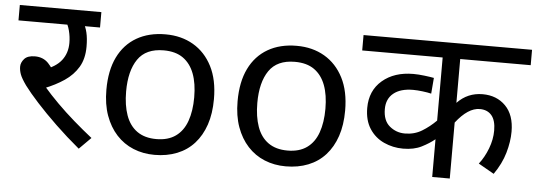

<svg xmlns="http://www.w3.org/2000/svg" viewBox="-45 -746 2466 882"><g transform="rotate(5 1188.0 -305.0)"><path d="M284 -551 312 -566Q323 -550 329.5 -523Q336 -496 336 -458Q336 -402 313 -363.5Q290 -325 250 -298Q210 -271 159 -251L163 -259Q193 -224 230.5 -186.5Q268 -149 310 -112.5Q352 -76 395 -42L341 12Q282 -37 230 -87Q178 -137 138 -181Q98 -225 75 -256Q53 -287 46.5 -305Q40 -323 40 -340Q40 -359 55 -376Q70 -393 104 -393Q142 -393 166 -368Q190 -343 209 -300L147 -335Q204 -354 230 -387.5Q256 -421 256 -468Q256 -497 248.5 -525.5Q241 -554 230 -565L275 -551H14V-622H390V-551Z M940 -269Q940 -202 922.5 -150.5Q905 -99 872.5 -63Q840 -27 793.5 -8.5Q747 10 690 10Q637 10 592 -8.5Q547 -27 514 -63Q481 -99 462.5 -150.5Q444 -202 444 -269Q444 -358 474 -419.5Q504 -481 560 -513.5Q616 -546 693 -546Q766 -546 821.5 -513.5Q877 -481 908.5 -419.5Q940 -358 940 -269ZM535 -269Q535 -206 551.5 -159.5Q568 -113 603 -88Q638 -63 692 -63Q746 -63 781 -88Q816 -113 832.5 -159.5Q849 -206 849 -269Q849 -333 832 -378Q815 -423 780.5 -447.5Q746 -472 691 -472Q609 -472 572 -418Q535 -364 535 -269Z M1545 -269Q1545 -202 1527.5 -150.5Q1510 -99 1477.5 -63Q1445 -27 1398.5 -8.5Q1352 10 1295 10Q1242 10 1197 -8.5Q1152 -27 1119 -63Q1086 -99 1067.5 -150.5Q1049 -202 1049 -269Q1049 -358 1079 -419.5Q1109 -481 1165 -513.5Q1221 -546 1298 -546Q1371 -546 1426.5 -513.5Q1482 -481 1513.5 -419.5Q1545 -358 1545 -269ZM1140 -269Q1140 -206 1156.5 -159.5Q1173 -113 1208 -88Q1243 -63 1297 -63Q1351 -63 1386 -88Q1421 -113 1437.5 -159.5Q1454 -206 1454 -269Q1454 -333 1437 -378Q1420 -423 1385.5 -447.5Q1351 -472 1296 -472Q1214 -472 1177 -418Q1140 -364 1140 -269Z M2376 -551H2051V-349Q2099 -399 2168 -399Q2233 -399 2274 -357.5Q2315 -316 2315 -239Q2315 -193 2300 -141Q2285 -89 2250 -39L2178 -80Q2203 -112 2219 -154Q2235 -196 2235 -237Q2235 -284 2215.5 -307Q2196 -330 2161 -330Q2107 -330 2051 -258V0H1970V-174Q1946 -154 1910.5 -136Q1875 -118 1825 -118Q1778 -118 1736.5 -137Q1695 -156 1670 -194.5Q1645 -233 1645 -290Q1645 -370 1700 -417Q1755 -464 1843 -464Q1866 -464 1894.5 -460.5Q1923 -457 1938 -454L1932 -381Q1916 -385 1891.5 -388Q1867 -391 1848 -391Q1790 -391 1758 -365Q1726 -339 1726 -292Q1726 -239 1756.5 -213.5Q1787 -188 1827 -188Q1871 -188 1905.5 -209Q1940 -230 1970 -260V-551H1599V-622H2376Z"/></g></svg>

Font: hingl115
Style: Book
Weight: 400
Designer: Jelle Bosma - Monotype Design Team
Foundry: Monotype Imaging Inc.
Version: Version 2.003